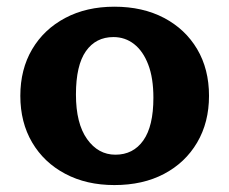

<svg xmlns="http://www.w3.org/2000/svg" viewBox="-20 -529 671 562"><path d="M314.7 12.7Q233 12.7 170.9 -20.3Q108.7 -53.2 74.1 -112Q39.5 -170.8 39.5 -248.5Q39.5 -326.1 74.1 -384.8Q108.7 -443.4 170.9 -476.4Q233 -509.4 314.7 -509.4Q397.7 -509.4 459.9 -476.7Q522.2 -444 557 -385.4Q591.8 -326.7 591.8 -248.5Q591.8 -170.8 557 -111.7Q522.2 -52.7 460.2 -20Q398.3 12.7 314.7 12.7ZM317.8 -76.2Q369.9 -76.2 399.4 -117.8Q429 -159.4 429 -242.8Q429 -300.7 413.9 -340Q398.9 -379.3 372.6 -399.9Q346.3 -420.5 312.1 -420.5Q260.4 -420.5 231.4 -379.1Q202.3 -337.7 202.3 -252.5Q202.3 -167.6 234.9 -121.9Q267.4 -76.2 317.8 -76.2Z"/></svg>

Font: Hahmlet
Style: Regular
Weight: 400
Designer: Minjoo Ham & Mark Frömberg
Foundry: hypertype
Version: Version 1.002